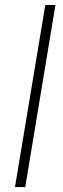

<svg xmlns="http://www.w3.org/2000/svg" viewBox="-20 -756 253 776"><path d="M204.1 -735.8 82 0H40.5L163.1 -735.8Z"/></svg>

Font: Inter ExtraLight
Style: Italic
Weight: 250
Italic angle: -9.3988°
Designer: Rasmus Andersson
Foundry: rsms
Version: Version 4.001;git-66647c0bb